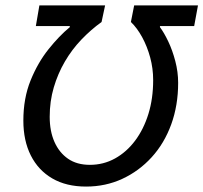

<svg xmlns="http://www.w3.org/2000/svg" viewBox="-20 -675 749 707"><path d="M709 -655 695 -579H569V-575Q584 -555 599.5 -522.5Q615 -490 625.5 -450Q636 -410 636 -370Q636 -287 610.5 -217Q585 -147 538.5 -96Q492 -45 430.5 -16.5Q369 12 297 12Q224 12 172.5 -18Q121 -48 93.5 -102.5Q66 -157 66 -231Q66 -313 92.5 -378.5Q119 -444 158.5 -493.5Q198 -543 237 -575V-579H112L125 -655H367L354 -594Q315 -566 280 -529.5Q245 -493 219 -448.5Q193 -404 178 -353Q163 -302 163 -245Q163 -192 180.5 -152.5Q198 -113 230.5 -90.5Q263 -68 311 -68Q361 -68 403.5 -91.5Q446 -115 477.5 -157Q509 -199 526.5 -255.5Q544 -312 544 -380Q544 -423 533 -463.5Q522 -504 503.5 -538Q485 -572 462 -594L474 -655Z"/></svg>

Font: Source Sans 3 ExtraLight Medium
Style: Italic
Weight: 500
Italic angle: -11°
Version: Version 3.052;hotconv 1.1.0;makeotfexe 2.6.0